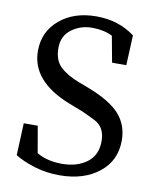

<svg xmlns="http://www.w3.org/2000/svg" viewBox="-80 -746 672 824"><g transform="rotate(10 256.0 -334.5)"><path d="M250 -392.1 290 -377Q389.6 -338.9 431.4 -292.2Q473.1 -245.6 473.1 -178.2Q473.1 -89.8 406.7 -37.4Q340.3 15.1 234.9 15.1Q177.7 15.1 126.5 -0.5Q75.2 -16.1 40 -38.1L45.9 -178.2H106.9L127 -62Q172.4 -35.2 237.3 -35.2Q302.7 -35.2 345.5 -67.1Q388.2 -99.1 388.2 -160.2Q388.2 -221.2 342 -244.6Q295.9 -268.1 264.2 -279.8L225.1 -294.9Q51.8 -362.3 51.8 -495.1Q51.8 -579.1 114.3 -631.6Q176.8 -684.1 273.9 -684.1Q371.1 -684.1 441.9 -630.9L436 -500H374L353 -613.8Q315.4 -632.8 264.6 -632.8Q213.9 -632.8 175 -604Q136.2 -575.2 136.2 -522.5Q136.2 -469.7 165.5 -441.4Q194.8 -413.1 250 -392.1Z"/></g></svg>

Font: SourceSerifPro-Regular
Style: Regular
Weight: 400
Designer: Frank Grießhammer
Foundry: Adobe Systems Incorporated
Version: Version 1.014;PS Version 1.0;hotconv 1.0.73;makeotf.lib2.5.5